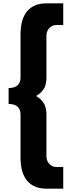

<svg xmlns="http://www.w3.org/2000/svg" viewBox="-20 -880 436 1160"><path d="M263 260H362V129H321Q296 129 278.2 110.5Q260.5 92 260.5 63.5V-190.5Q260.5 -233.5 242.2 -260Q224 -286.5 197.5 -300Q224 -313.5 242.2 -339.5Q260.5 -365.5 260.5 -409.5V-663.5Q260.5 -692 278.2 -710.5Q296 -729 321 -729H362V-860H263Q215 -860 184 -843.8Q153 -827.5 135.5 -800.8Q118 -774 111 -742Q104 -710 104 -679V-413.5Q104 -378.5 84.5 -363.2Q65 -348 32 -348V-252Q65 -252 84.5 -236.8Q104 -221.5 104 -186.5V79Q104 110 111 142Q118 174 135.5 200.8Q153 227.5 184 243.8Q215 260 263 260Z"/></svg>

Font: Spartan ExtraBold
Style: Regular
Weight: 800
Designer: Matt Bailey, Mirko Velimirovic
Foundry: Matt Bailey
Version: Version 1.003; ttfautohint (v1.8.3)